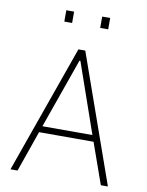

<svg xmlns="http://www.w3.org/2000/svg" viewBox="-95 -949 781 1017"><g transform="rotate(10 295.5 -440.5)"><path d="M33 0 277 -688H314L557 0H519L441 -220H148L71 0ZM160 -254H429L298 -630H293ZM178 -820V-881H220V-820ZM371 -820V-881H414V-820Z"/></g></svg>

Font: Saira Semi Condensed Thin
Style: Regular
Weight: 100
Width: 4
Designer: Hector Gatti with collaboration of the Omnibus-Type team
Foundry: Omnibus-Type
Version: Version 1.001; ttfautohint (v1.8)